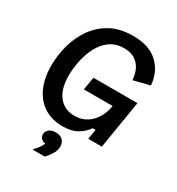

<svg xmlns="http://www.w3.org/2000/svg" viewBox="-205 -791 1052 1140"><g transform="rotate(30 321.0 -220.5)"><path d="M275 12.5Q205.8 12.5 152.5 -19.6Q99.2 -51.7 68.8 -114.6Q38.3 -177.5 38.3 -269.2Q38.3 -335.8 56.7 -405Q75 -474.2 114.6 -532.5Q154.2 -590.8 217.9 -626.7Q281.7 -662.5 372.5 -662.5Q484.2 -662.5 543.8 -605.8Q603.3 -549.2 610 -460L499.2 -432.5Q495 -497.5 460 -535Q425 -572.5 362.5 -572.5Q315 -572.5 280 -552.1Q245 -531.7 221.7 -498.3Q198.3 -465 184.2 -424.6Q170 -384.2 163.8 -343.8Q157.5 -303.3 157.5 -270Q157.5 -175 197.9 -125.8Q238.3 -76.7 305.8 -76.7Q370.8 -76.7 416.2 -121.2Q461.7 -165.8 474.2 -240.8H276.7L291.7 -329.2H593.3L539.2 0H445.8L457.5 -67.5H437.5Q414.2 -32.5 374.6 -10Q335 12.5 275 12.5ZM194.2 220.8V215.8Q206.7 204.2 220 186.2Q233.3 168.3 239.2 153.3Q225 150.8 212.1 140.8Q199.2 130.8 199.2 111.7Q199.2 91.7 215.4 77.5Q231.7 63.3 260.8 63.3Q293.3 63.3 309.6 80.4Q325.8 97.5 325.8 124.2Q325.8 150 310 175.4Q294.2 200.8 275 220.8Z"/></g></svg>

Font: Familjen Grotesk GF Medium
Style: Italic
Weight: 500
Designer: Anders Wikstroem, Jonas Baeckman, Matilda Gysing, Kristian Moeller
Foundry: Familjen STHML AB
Version: Version 2.000; Beta; Release 4; Build 6